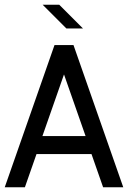

<svg xmlns="http://www.w3.org/2000/svg" viewBox="-20 -790 540 810"><path d="M330 -670H260L160 -770H230ZM500 0H415L366 -140H134L85 0H0L210 -600H290ZM341 -216 250 -476 159 -216Z"/></svg>

Font: Gauge
Style: Regular
Weight: 400
Designer: Daniel Pimley
Foundry: Daniel Pimley
Version: Version 2.0